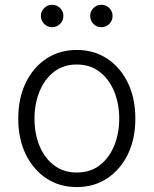

<svg xmlns="http://www.w3.org/2000/svg" viewBox="-20 -759 633 791"><path d="M296.4 11.7Q225.1 11.7 170.9 -24.2Q116.7 -60.1 85.9 -123.5Q55.2 -187 55.2 -270Q55.2 -354 85.9 -417.7Q116.7 -481.4 170.9 -517.3Q225.1 -553.2 296.4 -553.2Q367.2 -553.2 421.6 -517.3Q476.1 -481.4 506.8 -417.7Q537.6 -354 537.6 -270Q537.6 -187 506.8 -123.5Q476.1 -60.1 421.6 -24.2Q367.2 11.7 296.4 11.7ZM296.4 -48.3Q352.5 -48.3 391.4 -78.6Q430.2 -108.9 450.7 -159.2Q471.2 -209.5 471.2 -270Q471.2 -331.1 450.7 -381.6Q430.2 -432.1 391.1 -462.6Q352.1 -493.2 296.4 -493.2Q240.7 -493.2 201.9 -462.6Q163.1 -432.1 142.6 -381.6Q122.1 -331.1 122.1 -270Q122.1 -209.5 142.3 -159.2Q162.6 -108.9 201.7 -78.6Q240.7 -48.3 296.4 -48.3ZM194.8 -647Q175.8 -647 162.1 -660.6Q148.4 -674.3 148.4 -693.4Q148.4 -712.4 162.1 -725.8Q175.8 -739.3 194.8 -739.3Q213.9 -739.3 227.5 -725.8Q241.2 -712.4 241.2 -693.4Q241.2 -674.3 227.5 -660.6Q213.9 -647 194.8 -647ZM397.9 -647Q378.4 -647 365 -660.6Q351.6 -674.3 351.6 -693.4Q351.6 -712.4 365 -725.8Q378.4 -739.3 397.9 -739.3Q417 -739.3 430.4 -725.8Q443.8 -712.4 443.8 -693.4Q443.8 -674.3 430.4 -660.6Q417 -647 397.9 -647Z"/></svg>

Font: Inter Light
Style: Regular
Weight: 300
Designer: Rasmus Andersson
Foundry: rsms
Version: Version 4.000;git-a52131595